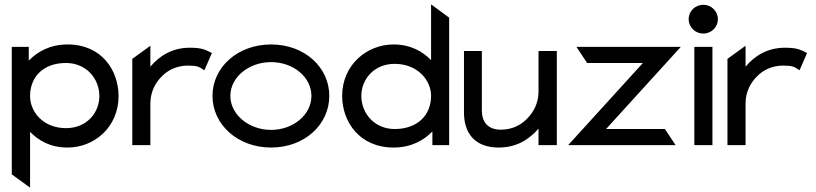

<svg xmlns="http://www.w3.org/2000/svg" viewBox="-20 -666 3744 881"><path d="M34 134 118 195V-61C157 -21 211 11 290 11C413 11 524 -83 524 -225C524 -343 447 -462 290 -462C210 -462 152 -429 112 -388V-451H34ZM118 -225C118 -313 178 -377 283 -377C375 -377 436 -306 436 -225C436 -151 380 -78 283 -78C179 -78 118 -152 118 -225Z M587 0H670V-191C670 -244 693 -287 723 -316C749 -343 790 -365 842 -365C887 -365 894 -359 912 -347L918 -344L952 -422L948 -425C920 -438 908 -447 850 -447C769 -447 710 -408 670 -360V-456L587 -396Z M955 -226C955 -95 1070 11 1224 11C1378 11 1491 -95 1491 -226C1491 -357 1378 -462 1224 -462C1070 -462 955 -357 955 -226ZM1037 -226C1037 -312 1122 -381 1224 -381C1326 -381 1409 -312 1409 -226C1409 -140 1326 -70 1224 -70C1122 -70 1037 -140 1037 -226Z M1550 -226C1550 -108 1629 11 1786 11C1866 11 1925 -22 1964 -63V0H2041V-585L1958 -646V-390C1920 -429 1865 -462 1786 -462C1663 -462 1550 -368 1550 -226ZM1638 -226C1638 -300 1694 -373 1791 -373C1895 -373 1958 -299 1958 -226C1958 -138 1896 -74 1791 -74C1699 -74 1638 -145 1638 -226Z M2109 -149C2109 -54 2160 11 2268 11C2352 11 2410 -28 2451 -76V0H2535V-432H2451V-245C2451 -192 2427 -149 2397 -120C2371 -93 2331 -71 2278 -71C2218 -71 2191 -107 2191 -159V-432H2109Z M2587 0H3080L3031 -74H2761L3104 -451H2625L2674 -377H2930Z M3140 -578C3140 -541 3170 -512 3207 -512C3244 -512 3274 -541 3274 -578C3274 -615 3244 -644 3207 -644C3170 -644 3140 -615 3140 -578ZM3166 0H3249V-451H3166Z M3318 0H3401V-191C3401 -244 3424 -287 3454 -316C3480 -343 3521 -365 3573 -365C3618 -365 3625 -359 3643 -347L3649 -344L3683 -422L3679 -425C3651 -438 3639 -447 3581 -447C3500 -447 3441 -408 3401 -360V-456L3318 -396Z"/></svg>

Font: Charger Sport
Style: SeBdExt
Weight: 600
Designer: Jasper
Foundry: Cannot Into Space Fonts
Version: Version 1.1